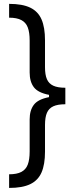

<svg xmlns="http://www.w3.org/2000/svg" viewBox="-20 -842 381 977"><path d="M209 -206.1V-70.3Q209 -4.9 191.4 35.4Q173.8 75.7 134 95Q94.2 114.3 26.4 114.3V44.9Q65.9 44.9 88.9 32.7Q111.8 20.5 121.3 -4.6Q130.9 -29.8 130.9 -71.3V-234.4Q130.9 -280.3 152.1 -308.6Q173.3 -336.9 229.5 -347.7V-359.4Q173.3 -370.1 152.1 -398.4Q130.9 -426.8 130.9 -472.7V-635.7Q130.9 -677.2 121.3 -702.4Q111.8 -727.5 88.9 -739.7Q65.9 -752 26.4 -752V-822.3Q94.2 -822.3 134 -803Q173.8 -783.7 191.4 -743.2Q209 -702.6 209 -636.7V-500Q209 -461.4 218.8 -439Q228.5 -416.5 251 -406Q273.4 -395.5 312.5 -395.5V-311.5Q273.4 -311.5 251 -301Q228.5 -290.5 218.8 -267.8Q209 -245.1 209 -206.1Z"/></svg>

Font: WEMIX Pretendard
Style: Regular
Weight: 400
Designer: Base glyphs from Inter by Rasmus Andersson; Hangeul glyphs from Noto Sans CJK(Source Han Sans) by Jang Soo-young and Kan
Foundry: Kil Hyung-jin
Version: Version 1.000